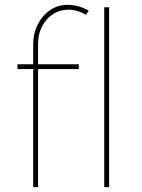

<svg xmlns="http://www.w3.org/2000/svg" viewBox="-20 -772 585 792"><path d="M137 -590V-507H305V-487H137V0H117V-487H52V-507H117V-590Q117 -634 136 -671.5Q155 -709 187 -730.5Q219 -752 258 -752Q304 -752 346 -728L335 -711Q299 -732 263 -732Q209 -732 173 -691.5Q137 -651 137 -590ZM430 -742V0H410V-742Z"/></svg>

Font: Montserrat-Arabic Thin
Style: Regular
Weight: 250
Designer: Mohamed Gaber
Foundry: Kief Type Foundry
Version: Version 5.008